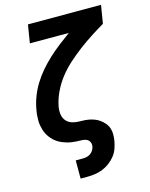

<svg xmlns="http://www.w3.org/2000/svg" viewBox="-137 -821 874 1122"><g transform="rotate(-15 300.0 -260.0)"><path d="M208 215V105H250Q262 105 274 102.5Q286 100 296.5 93Q307 86 314 75Q321 64 323 52Q326 37 319.5 24Q313 11 300 5.5Q287 0 271.5 0Q256 0 241 -1Q226 -2 212 -4Q198 -6 184 -10Q170 -14 157 -19.5Q144 -25 132 -32.5Q120 -40 110 -49.5Q100 -59 91.5 -70Q83 -81 76.5 -93.5Q70 -106 66 -119.5Q62 -133 59.5 -147Q57 -161 57 -176Q57 -191 58 -206Q59 -221 62 -236Q68 -275 82.5 -314Q97 -353 119 -389Q141 -425 169 -457.5Q197 -490 228.5 -519Q260 -548 293.5 -574Q327 -600 362 -625H126L144 -735H586L568 -625Q527 -601 487 -575Q447 -549 408.5 -520Q370 -491 334 -458.5Q298 -426 269 -388.5Q240 -351 220 -308Q200 -265 192 -221Q189 -202 191 -182.5Q193 -163 202.5 -147.5Q212 -132 228 -123Q244 -114 263 -111.5Q282 -109 301.5 -109Q321 -109 340 -106Q359 -103 376.5 -96.5Q394 -90 408.5 -79.5Q423 -69 435 -55Q447 -41 453 -23.5Q459 -6 459 13.5Q459 33 456 52Q452 75 444 98Q436 121 420.5 140.5Q405 160 385 175Q365 190 342.5 199Q320 208 296.5 211.5Q273 215 250 215Z"/></g></svg>

Font: Iosevka Aile Extrabold Oblique
Style: Regular
Weight: 800
Italic angle: -9°
Designer: Belleve Invis
Foundry: Belleve Invis
Version: Version 31.1.0; ttfautohint (v1.8.4)